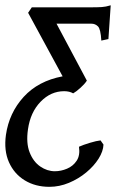

<svg xmlns="http://www.w3.org/2000/svg" viewBox="-55 -475 477 739"><path d="M-32.2 44.4Q-20 -40.5 36.1 -102.1Q92.3 -163.6 186 -181.2L53.2 -425.8L67.4 -446.8H293.5Q320.8 -446.8 336.4 -447.8Q352.1 -448.7 371.1 -454.6L362.3 -324.7L335 -318.8Q332.5 -363.3 322 -373.5Q311.5 -383.8 297.4 -383.8H162.6L279.3 -164.6Q271.5 -152.3 254.9 -137.2Q238.3 -122.1 226.6 -115.7Q212.4 -124 191.9 -124Q140.6 -124 101.3 -83.5Q62 -43 52.7 22.5Q44.9 75.7 59.1 111.6Q73.2 147.5 99.9 165.8Q126.5 184.1 156.2 184.1Q179.7 184.1 202.9 174.3Q226.1 164.6 240 143.8Q253.9 123 249 89.8Q265.1 82.5 291 74.7Q316.9 66.9 332 65.4L343.3 81.5Q342.3 107.4 324.5 135.7Q306.6 164.1 276.9 188.7Q247.1 213.4 210.2 228.8Q173.3 244.1 135.3 244.1Q81.1 244.1 40.3 219.2Q-0.5 194.3 -20.5 149.4Q-40.5 104.5 -32.2 44.4Z"/></svg>

Font: Gentium Book Plus
Style: Italic
Weight: 400
Italic angle: -8°
Designer: Victor Gaultney, Annie Olsen, Iska Routamaa, Becca Hirsbrunner
Foundry: SIL International
Version: Version 6.101